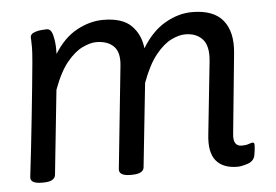

<svg xmlns="http://www.w3.org/2000/svg" viewBox="-43 -587 935 650"><g transform="rotate(-5 424.0 -261.5)"><path d="M739 6Q690 6 666.5 -22.5Q643 -51 650 -112L676 -359Q681 -410 660 -433Q639 -456 601 -456Q580 -456 553.5 -443Q527 -430 500.5 -397Q474 -364 452 -304L422 -20Q420 2 380 2H376Q336 2 338 -21L374 -369Q379 -415 358 -435.5Q337 -456 299 -456Q279 -456 252.5 -443.5Q226 -431 199.5 -399Q173 -367 151 -307L121 -20Q118 2 79 2H75Q34 2 37 -21Q42 -64 48 -116.5Q54 -169 59.5 -223Q65 -277 70 -325Q75 -373 78 -408Q81 -443 81 -457Q81 -475 80.5 -481Q80 -487 80 -491Q80 -502 92.5 -507Q105 -512 119 -513Q133 -514 136 -514Q151 -514 156.5 -491Q162 -468 162 -447Q162 -438 162 -428Q195 -481 239.5 -505Q284 -529 329 -529Q394 -529 424.5 -498.5Q455 -468 460 -421Q494 -477 539.5 -503Q585 -529 631 -529Q704 -529 736 -489.5Q768 -450 761 -379L734 -107Q729 -64 760 -64Q774 -64 783.5 -67.5Q793 -71 797 -71Q803 -71 803 -63Q803 -62 802.5 -53Q802 -44 799 -27Q795 -8 774 -1Q753 6 739 6Z"/></g></svg>

Font: Asap
Style: Italic
Weight: 400
Italic angle: -6°
Designer: Pablo Cosgaya
Foundry: Omnibus-Type
Version: Version 3.001; ttfautohint (v1.8.3)